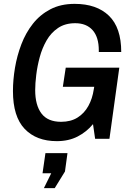

<svg xmlns="http://www.w3.org/2000/svg" viewBox="-20 -718 678 993"><path d="M274 12Q168 12 107.5 -51.5Q47 -115 47 -247Q47 -305 57.5 -367.5Q68 -430 90.5 -489Q113 -548 150 -595Q187 -642 240.5 -670Q294 -698 366 -698Q480 -698 543.5 -636.5Q607 -575 607 -449H491V-457Q491 -526 459 -562Q427 -598 369 -598Q317 -598 280.5 -573.5Q244 -549 221 -509Q198 -469 185.5 -422.5Q173 -376 167.5 -331Q162 -286 162 -252Q162 -174 194.5 -131Q227 -88 296 -88Q346 -88 381 -110Q416 -132 437 -170Q458 -208 465 -256L475 -311L517 -269H305L320 -368H597L546 0H472L461 -76Q428 -36 381.5 -12Q335 12 274 12ZM207 255 245 178H200L215 74H329L316 169L263 255Z"/></svg>

Font: Archivo Narrow SemiBold
Style: Italic
Weight: 600
Italic angle: -8°
Designer: Hector Gatti
Foundry: Omnibus-Type
Version: Version 3.002